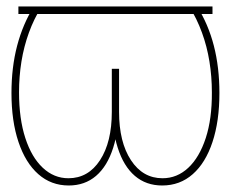

<svg xmlns="http://www.w3.org/2000/svg" viewBox="-20 -566 717 596"><path d="M639.6 -545.9V-522.5H37.1V-545.9ZM85 -545.9H109.4Q85.4 -507.8 69.8 -464.8Q54.2 -421.9 46.6 -375.2Q39.1 -328.6 39.1 -279.3Q39.1 -197.3 58.6 -137.5Q78.1 -77.6 112.8 -45.2Q147.5 -12.7 192.4 -12.7Q253.9 -12.7 290.5 -68.8Q327.1 -125 327.1 -218.8V-352.5H349.6V-247.1Q349.6 -164.6 331.3 -107.2Q313 -49.8 278.1 -20Q243.2 9.8 193.4 9.8Q138.7 9.8 98.9 -25.4Q59.1 -60.5 37.4 -125.2Q15.6 -189.9 15.6 -277.3Q15.6 -356.9 33.2 -424.1Q50.8 -491.2 85 -545.9ZM567.4 -545.9H591.8Q626.5 -491.2 643.8 -424.1Q661.1 -356.9 661.1 -277.3Q661.1 -189.9 639.6 -125.2Q618.2 -60.5 578.4 -25.4Q538.6 9.8 483.4 9.8Q433.6 9.8 398.7 -20Q363.8 -49.8 345.5 -107.2Q327.1 -164.6 327.1 -247.1V-352.5H349.6V-218.8Q349.6 -125 386.5 -68.8Q423.3 -12.7 484.4 -12.7Q529.8 -12.7 564.5 -45.2Q599.1 -77.6 618.7 -137.5Q638.2 -197.3 637.7 -279.3Q637.7 -328.6 630.1 -375.2Q622.6 -421.9 606.9 -464.8Q591.3 -507.8 567.4 -545.9Z"/></svg>

Font: Inter 18pt Thin
Style: Regular
Weight: 250
Designer: Rasmus Andersson
Foundry: rsms
Version: Version 4.001;git-66647c0bb